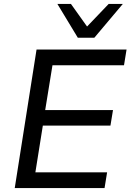

<svg xmlns="http://www.w3.org/2000/svg" viewBox="-20 -957 664 977"><path d="M55 0 166 -705H624L611 -625H247L210 -397H555L542 -318H198L160 -80H525L512 0ZM376 -765 272 -937H341L423 -822L533 -937H605L460 -765Z"/></svg>

Font: Nunito Sans 10pt Medium
Style: Italic
Weight: 500
Italic angle: -9°
Designer: Vernon Adams
Foundry: Vernon Adams
Version: Version 3.101;gftools[0.9.27]